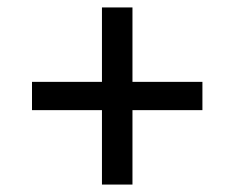

<svg xmlns="http://www.w3.org/2000/svg" viewBox="-20 -602 630 516"><path d="M254 -106V-582H336V-106ZM66 -306V-382H524V-306Z"/></svg>

Font: SVN-Sora Variable
Style: Regular
Weight: 400
Designer: Jonathan Barnbrook, Julián Moncada
Foundry: Barnbrook Fonts
Version: Version 2.000 - Viet hoa boi STYLEno.1 Fonts